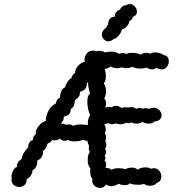

<svg xmlns="http://www.w3.org/2000/svg" viewBox="-20 -930 874 952"><path d="M817 -627Q817 -611 807.5 -598.5Q798 -586 782 -586Q768 -586 755 -594Q748 -586 735 -586Q719 -586 707 -595Q694 -590 678 -590Q651 -590 636 -599Q622 -592 607 -592Q594 -592 583 -596Q574 -592 560 -592Q542 -592 529 -600Q511 -589 499 -588Q505 -570 505 -553Q505 -530 495 -517Q506 -497 506 -476Q506 -460 497 -442Q506 -432 506 -417Q506 -404 500 -395Q508 -400 520 -400Q530 -400 534 -398Q542 -405 556 -405Q571 -405 582 -395Q594 -398 602 -398Q612 -398 617 -397Q627 -399 631 -399Q646 -399 656 -390Q662 -395 673 -395Q684 -395 687 -390Q695 -394 702 -394Q709 -394 718 -390Q730 -396 741 -396Q758 -396 769.5 -384Q781 -372 781 -358Q781 -346 772.5 -337.5Q764 -329 746 -328Q736 -317 717 -317Q699 -317 686 -326Q676 -317 657 -317Q641 -317 631 -324Q628 -319 617 -319Q611 -319 606 -322Q595 -314 578 -314Q562 -314 553 -318Q543 -314 536 -314Q526 -314 517 -320Q506 -314 497 -316Q505 -296 505 -288Q505 -282 500 -270Q506 -260 506 -249Q506 -240 502 -233Q507 -223 507 -213Q507 -202 501 -193Q507 -181 507 -176Q507 -171 499 -157Q503 -152 503 -147Q503 -140 498 -135Q506 -128 506 -114Q506 -109 504 -97H508Q523 -97 533 -88Q544 -96 567 -96Q589 -96 601 -91Q617 -99 634 -99Q653 -99 663 -88Q675 -100 702 -100Q719 -100 729 -93Q737 -96 743 -96Q759 -96 769.5 -83.5Q780 -71 780 -55Q780 -30 756 -22Q752 -16 743 -12.5Q734 -9 724 -9Q704 -9 694 -19Q687 -14 666 -14Q652 -14 639.5 -16Q627 -18 623 -22Q619 -12 599 -12Q581 -12 569 -19Q549 -7 532 -7Q517 -7 506 -15Q495 2 476 2Q459 2 446.5 -11Q434 -24 438 -43Q427 -55 427 -81Q427 -91 428 -95Q415 -108 415 -136Q415 -164 425 -176Q420 -186 420 -196Q420 -200 422 -208Q414 -219 414 -231Q399 -233 392 -237Q376 -229 348 -229Q327 -229 317 -236Q309 -232 300 -232Q287 -232 276 -243Q267 -234 251 -234Q247 -234 239 -236Q231 -223 216 -218Q212 -205 207 -196Q202 -187 193 -181Q194 -163 187 -152Q180 -141 164 -133Q167 -122 161 -107.5Q155 -93 141 -85Q141 -72 132.5 -59.5Q124 -47 112 -42Q113 -23 102 -13Q91 -3 75 -3Q60 -3 48.5 -12.5Q37 -22 37 -38Q37 -44 38 -48Q34 -61 44 -81.5Q54 -102 65 -102Q63 -114 69.5 -125Q76 -136 87 -141Q88 -155 98.5 -172.5Q109 -190 120 -198Q119 -213 126 -223.5Q133 -234 143 -235Q142 -242 146 -250.5Q150 -259 158 -265Q154 -283 171.5 -305Q189 -327 207 -330Q207 -357 221 -382Q235 -407 257 -417Q260 -438 277 -446Q279 -466 284 -478.5Q289 -491 303 -497Q305 -509 314.5 -523.5Q324 -538 334 -542Q337 -559 352 -568Q352 -588 368.5 -605Q385 -622 401 -623Q399 -629 399 -633Q399 -649 409 -663.5Q419 -678 438 -679H442Q449 -679 457 -676Q467 -678 474 -678Q491 -678 500 -670Q513 -674 532 -674Q555 -674 570 -663Q579 -667 590 -667Q600 -667 606 -662Q614 -668 635 -668Q661 -668 678 -659Q689 -668 703 -668Q716 -668 725 -664Q734 -670 748 -670Q773 -670 793 -656Q804 -656 810.5 -647.5Q817 -639 817 -627ZM381 -313Q389 -313 400 -311.5Q411 -310 416 -310Q413 -339 427 -360Q421 -371 417 -389.5Q413 -408 413 -426Q413 -456 426 -466Q424 -474 420 -491.5Q416 -509 417 -523L410 -517Q412 -501 402 -489Q392 -477 376 -475Q378 -462 371 -451Q364 -440 352 -435Q351 -429 349.5 -418.5Q348 -408 344 -401.5Q340 -395 331 -390Q330 -371 322 -363Q314 -355 296 -352Q299 -335 281 -317H286Q298 -317 307 -311Q315 -313 321 -313Q335 -313 343 -306Q358 -313 381 -313ZM544 -737Q531 -725 518 -725Q505 -725 495 -735Q485 -745 485 -759Q485 -779 507 -793Q508 -799 516 -809Q516 -824 523.5 -835Q531 -846 549 -847Q548 -859 555.5 -869Q563 -879 575 -882Q578 -891 586.5 -897.5Q595 -904 605 -904Q614 -910 624 -910Q638 -910 648.5 -898Q659 -886 659 -872Q659 -853 638 -846Q637 -833 622 -826Q621 -813 609 -799.5Q597 -786 584 -784Q582 -770 569 -754Q556 -738 544 -737Z"/></svg>

Font: Pangolin
Style: Regular
Weight: 400
Designer: Kevin Burke
Foundry: Google, Inc.
Version: Version 1.101